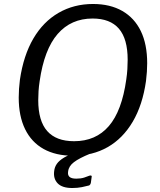

<svg xmlns="http://www.w3.org/2000/svg" viewBox="-20 -772 804 964"><path d="M347 10Q260 10 199 -24Q138 -58 106 -123.5Q74 -189 74 -282Q74 -303 75.5 -326Q77 -349 80 -372Q98 -494 147.5 -578.5Q197 -663 274 -707.5Q351 -752 447 -752Q533 -752 594 -717Q655 -682 687 -616Q719 -550 719 -454Q719 -434 717.5 -411.5Q716 -389 713 -365Q696 -245 646.5 -161Q597 -77 521 -33.5Q445 10 347 10ZM352 -63Q461 -63 526.5 -139Q592 -215 614 -373Q618 -400 619.5 -425Q621 -450 621 -472Q621 -577 577 -628Q533 -679 445 -679Q337 -679 269.5 -601.5Q202 -524 179 -364Q175 -338 173.5 -314Q172 -290 172 -269Q172 -165 217 -114Q262 -63 352 -63ZM252 87Q254 67 265.5 50.5Q277 34 302 19Q327 4 369 -8L432 0Q378 22 351.5 42Q325 62 322 89Q319 107 329 116Q339 125 363 125Q386 125 403 119.5Q420 114 429 110Q435 108 438.5 110Q442 112 440 118L436 147Q435 151 433 154Q431 157 428 159Q414 163 391.5 167.5Q369 172 343 172Q292 172 269.5 148.5Q247 125 252 87Z"/></svg>

Font: Libre Franklin
Style: Italic
Weight: 400
Italic angle: -8°
Designer: Pablo Impallari, Rodrigo Fuenzalida, Nhung Nguyen
Foundry: Impallari Type
Version: Version 3.000